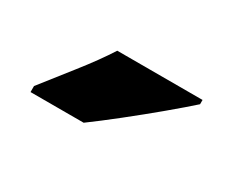

<svg xmlns="http://www.w3.org/2000/svg" viewBox="-41 -973 472 388"><g transform="rotate(30 194.5 -779.0)"><path d="M349 -849Q329 -831 295.5 -803Q262 -775 226 -746.5Q190 -718 164 -699H40V-713Q65 -745 97 -785.5Q129 -826 150 -859H349Z"/></g></svg>

Font: Noto Sans Telugu UI SemiCondensed Black
Style: Regular
Weight: 900
Width: 4
Designer: Jelle Bosma - Monotype Design Team
Foundry: Monotype Imaging Inc.
Version: Version 2.005; ttfautohint (v1.8.4.7-5d5b)